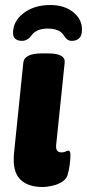

<svg xmlns="http://www.w3.org/2000/svg" viewBox="-20 -738 347 766"><path d="M149 8Q90 8 59.5 -23.5Q29 -55 36 -127L73 -488Q77 -525 148 -525H171Q242 -525 238 -488L204 -159Q201 -130 226 -130Q235 -130 242 -133.5Q249 -137 253 -137Q261 -137 261 -118Q261 -104 258 -80.5Q255 -57 249 -38Q244 -23 227.5 -12.5Q211 -2 189.5 3Q168 8 149 8ZM181 -718Q236 -718 271.5 -690Q307 -662 307 -620Q307 -596 296 -585.5Q285 -575 267 -575Q256 -575 249 -580Q242 -585 235 -596Q225 -612 208.5 -618Q192 -624 170 -624Q125 -624 105 -596Q90 -575 67 -575Q52 -575 42 -582.5Q32 -590 32 -606Q32 -654 74.5 -686Q117 -718 181 -718Z"/></svg>

Font: Asap ExtraBold
Style: Italic
Weight: 800
Italic angle: -6°
Designer: Pablo Cosgaya
Foundry: Omnibus-Type
Version: Version 3.001; ttfautohint (v1.8.4.7-5d5b)